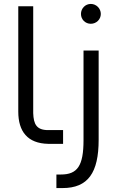

<svg xmlns="http://www.w3.org/2000/svg" viewBox="-20 -732 593 977"><path d="M442 -712C414 -712 392 -689 392 -661C392 -633 414 -611 442 -611C470 -611 493 -633 493 -661C493 -689 470 -712 442 -712ZM405 -475V-19C405 112 374 156 290 156H267V225H298C428 225 482 147 482 -21V-475ZM149 -700H73V-164C73 -63 120 -2 226 0H301V-70H225C166 -70 151 -100 149 -156Z"/></svg>

Font: Mint Spirit
Style: Regular
Weight: 400
Designer: HARENDAL Hirwen
Foundry: Arkandis Digital Foundry.
Version: Version 1.004;FFEdit